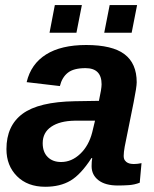

<svg xmlns="http://www.w3.org/2000/svg" viewBox="-20 -712 596 742"><path d="M435.5 4.9Q386.7 4.9 360.4 -15.6Q334 -36.1 334 -69.8Q334 -87.9 336.4 -101.1H333.5Q292.5 -37.6 252.4 -13.9Q212.4 9.8 154.8 9.8Q86.4 9.8 45.7 -31Q4.9 -71.8 4.9 -135.7Q4.9 -226.1 67.1 -272.2Q129.4 -318.4 269 -320.8L362.3 -322.3Q372.6 -368.7 372.6 -386.2Q372.6 -448.7 310.5 -448.7Q264.6 -448.7 242.2 -430.9Q219.7 -413.1 211.4 -379.4L83 -394.5Q99.6 -464.8 158 -501.5Q216.3 -538.1 313 -538.1Q414.1 -538.1 461.2 -502.4Q508.3 -466.8 508.3 -394Q508.3 -376 496.6 -317.4L461.9 -145Q458 -123 458 -109.9Q458 -98.1 462.9 -91.8Q467.8 -85.4 474.1 -82.5Q480.5 -79.6 486.8 -78.9Q493.2 -78.1 496.6 -78.1Q511.2 -78.1 526.9 -81.5L520 -5.9Q499.5 2 478.5 3.4Q457.5 4.9 435.5 4.9ZM347.2 -245.6H268.1Q210.9 -244.6 178 -222.2Q145 -199.7 145 -158.7Q145 -124.5 164.3 -105.2Q183.6 -85.9 216.3 -85.9Q256.8 -85.9 290 -117.4Q323.2 -148.9 336.4 -200.7ZM382.8 -585.4 403.8 -692.4H509.8L488.8 -585.4ZM171.4 -585.4 191.9 -692.4H296.4L275.4 -585.4Z"/></svg>

Font: Liberation Sans
Style: Bold Italic
Weight: 700
Italic angle: -12°
Designer: Steve Matteson
Foundry: Ascender Corporation
Version: Version 2.1.5